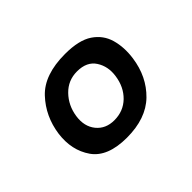

<svg xmlns="http://www.w3.org/2000/svg" viewBox="-68 -699 466 466"><g transform="rotate(-45 164.5 -466.0)"><path d="M146.4 -340.9Q80.5 -340.9 54.9 -377.5Q29.4 -414.1 36 -465Q43.4 -517.5 77.8 -554.2Q112.3 -591 183.8 -591Q231.6 -591 256.5 -574.1Q281.5 -557.2 289.5 -529Q297.5 -500.7 292.8 -467Q285.1 -411.8 248.7 -376.3Q212.2 -340.9 146.4 -340.9ZM154.8 -392.4Q185.9 -392.4 207 -412.9Q228 -433.5 232.6 -466Q237 -495.5 222.5 -518Q208.1 -540.5 174.4 -540.5Q143.6 -540.5 122.4 -518.6Q101.2 -496.7 96.5 -465Q91.9 -433.5 108.6 -412.9Q125.3 -392.4 154.8 -392.4Z"/></g></svg>

Font: Alumni Sans SC Thin
Style: Italic
Weight: 100
Italic angle: -8°
Designer: Robert E. Leuschke
Foundry: Robert E. Leuschke
Version: Version 1.016